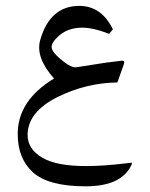

<svg xmlns="http://www.w3.org/2000/svg" viewBox="-20 -410 522 666"><path d="M41.5 57.1Q40 -60.5 167.5 -137.7Q102.1 -210.9 119.6 -271.5Q153.3 -389.6 255.4 -389.6Q332.5 -389.2 371.6 -308.1Q371.6 -308.1 358.4 -292.5Q302.2 -314.9 261.7 -314Q216.3 -313 185.5 -287.1Q157.7 -262.7 159.2 -245.6Q160.2 -227.5 201.2 -195.8Q228.5 -174.3 245.6 -176.8Q297.4 -184.6 349.1 -192.9L400.4 -199.2Q409.2 -200.2 410.2 -196.8Q411.6 -192.9 409.7 -187.5L387.2 -124Q278.3 -122.6 178.2 -72.8Q77.6 -22 75.7 55.7Q74.7 106.9 127 137.2Q177.2 166.5 280.8 166Q339.8 166 419.9 156.2Q435.5 154.8 437.5 154.3Q438.5 156.2 435.5 163.1Q400.9 236.3 276.9 236.3Q146 236.3 92.3 186Q42 138.7 41.5 57.1Z"/></svg>

Font: Parastoo Print
Style: Print
Weight: 400
Foundry: Saber Rastikerdar (saber.rastikerdar@gmail.com)
Version: Version 1.0.0-alpha5